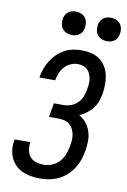

<svg xmlns="http://www.w3.org/2000/svg" viewBox="-103 -1012 713 1080"><g transform="rotate(10 254.0 -472.0)"><path d="M204 8Q178 8 153 4Q128 0 105 -10Q82 -20 64.5 -37Q47 -54 36.5 -76Q26 -98 23 -123.5Q20 -149 25 -176L26 -184H116L115 -179Q112 -157 116.5 -135.5Q121 -114 134.5 -99Q148 -84 168.5 -78Q189 -72 212 -72Q236 -72 260 -82Q284 -92 301 -111.5Q318 -131 327 -155Q336 -179 340 -204Q343 -221 344 -237.5Q345 -254 341.5 -270Q338 -286 331 -300Q324 -314 311.5 -324Q299 -334 283 -338Q267 -342 250 -342H194L208 -422H264Q285 -422 306.5 -430Q328 -438 344 -454.5Q360 -471 368 -492Q376 -513 379 -535Q382 -550 383 -565Q384 -580 381.5 -594.5Q379 -609 373 -622Q367 -635 357 -644.5Q347 -654 332.5 -658.5Q318 -663 303 -663Q283 -663 263 -654.5Q243 -646 228 -629.5Q213 -613 205 -593Q197 -573 193 -553V-551H103V-554Q107 -578 115.5 -602Q124 -626 138 -648.5Q152 -671 171 -689.5Q190 -708 213 -720.5Q236 -733 261 -738Q286 -743 311 -743Q338 -743 364.5 -737Q391 -731 412 -716.5Q433 -702 447 -680Q461 -658 467 -632.5Q473 -607 473 -579.5Q473 -552 469 -525Q465 -502 457.5 -480Q450 -458 435.5 -439Q421 -420 401 -405Q381 -390 360 -381Q384 -368 400.5 -347.5Q417 -327 425.5 -301.5Q434 -276 434 -247.5Q434 -219 429 -190Q425 -164 416 -138Q407 -112 392 -88.5Q377 -65 355.5 -45.5Q334 -26 309 -14Q284 -2 257 3Q230 8 204 8ZM441 -818Q425 -818 410.5 -824Q396 -830 386.5 -842Q377 -854 375 -869.5Q373 -885 375 -901Q377 -912 383 -922.5Q389 -933 398.5 -940Q408 -947 419 -949.5Q430 -952 441 -952Q457 -952 471.5 -946Q486 -940 495 -928Q504 -916 506.5 -900.5Q509 -885 506 -869Q504 -858 498.5 -847.5Q493 -837 483 -830Q473 -823 462.5 -820.5Q452 -818 441 -818ZM241 -818Q225 -818 210.5 -824Q196 -830 186.5 -842Q177 -854 175 -869.5Q173 -885 175 -901Q177 -912 183 -922.5Q189 -933 198.5 -940Q208 -947 219 -949.5Q230 -952 241 -952Q257 -952 271.5 -946Q286 -940 295 -928Q304 -916 306.5 -900.5Q309 -885 306 -869Q304 -858 298.5 -847.5Q293 -837 283 -830Q273 -823 262.5 -820.5Q252 -818 241 -818Z"/></g></svg>

Font: Iosevka Term Curly Medium
Style: Italic
Weight: 500
Italic angle: -9°
Designer: Belleve Invis
Foundry: Belleve Invis
Version: Version 32.3.0